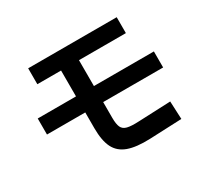

<svg xmlns="http://www.w3.org/2000/svg" viewBox="-157 -968 1313 1234"><g transform="rotate(-30 500.0 -350.5)"><path d="M867 31 630 41Q527 45 466.5 23Q406 1 379.5 -52Q353 -105 353 -197V-733H486V-197Q486 -151 496.5 -127.5Q507 -104 536.5 -96.5Q566 -89 625 -92L861 -102ZM177 -625V-743H834V-625ZM69 -314V-433H931V-314Z"/></g></svg>

Font: Murecho Thin SemiBold
Style: Regular
Weight: 600
Version: Version 1.010